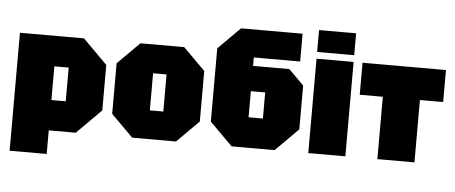

<svg xmlns="http://www.w3.org/2000/svg" viewBox="-55 -862 2689 1135"><g transform="rotate(5 1290.0 -295.0)"><path d="M35 140V-560H415L560 -415V-145L415 0H255V140ZM340 -380H255V-180H340Z M620 -130V-430L750 -560H1010L1140 -430V-130L1010 0H750ZM840 -170H920V-390H840Z M1425 -180H1510V-335H1425ZM1340 0 1205 -135V-570L1335 -700H1700V-535H1425V-485H1640L1730 -395V-135L1595 0Z M1795 0V-560H2015V0ZM1795 -600V-730H2015V-600Z M2425 0V-370H2563V-560H2068V-370H2205V0Z"/></g></svg>

Font: Tektur SemiCondensed Black
Style: Regular
Weight: 900
Width: 4
Designer: Adam Jagosz
Foundry: Adam Jagosz
Version: Version 1.005;gftools[0.9.30]